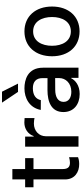

<svg xmlns="http://www.w3.org/2000/svg" viewBox="544 -1366 834 1963"><g transform="rotate(-90 961.5 -385.0)"><path d="M326 -545.5H214.1V-676.1H108V-545.5H28.1V-460.2H108V-138.1C107.6 -39.1 183.2 8.9 267 7.1C300.8 6.7 322.4 0.4 335.2 -4.3V-96.2C316.1 -90.9 296.5 -87.4 279.5 -87.4C245 -87.4 214.1 -98.7 214.1 -160.2V-460.2H326Z M443.2 0H549.4V-333.1C549.4 -404.5 604.4 -456 679.7 -456C701.7 -456 726.6 -452.1 735.1 -449.6V-551.1C724.4 -552.6 703.5 -553.6 690 -553.6C626.1 -553.6 571.4 -517.4 551.5 -458.8H545.8V-545.5H443.2Z M981.2 12.1C1071.4 12.1 1122.2 -33.7 1142.4 -74.6H1146.7V0H1250.4V-362.2C1250.4 -521 1125.4 -552.6 1038.7 -552.6C940 -552.6 840.6 -502.5 818.5 -385.7L919 -384.9C929 -435 968.8 -466.6 1040.1 -466.6C1108.7 -466.6 1143.8 -430.8 1143.8 -369V-316.8L1021.7 -317.1C901.6 -317.1 796.9 -278.1 796.9 -154.1C796.9 -46.9 877.5 12.1 981.2 12.1ZM893.1 -782 1002.8 -618.3H1087.7L1005 -782ZM900.9 -152.7C900.9 -209.5 950.6 -237.6 1024.1 -237.9L1144.2 -238.6V-196.7C1144.2 -132.1 1092.7 -73.2 1004.3 -73.2C944.2 -73.2 900.9 -100.1 900.9 -152.7Z M1621.4 11C1775.2 11 1875.7 -101.6 1875.7 -270.2C1875.7 -440 1775.2 -552.6 1621.4 -552.6C1467.7 -552.6 1367.2 -440 1367.2 -270.2C1367.2 -101.6 1467.7 11 1621.4 11ZM1474.4 -270.6C1474.4 -375 1521.3 -463.8 1621.8 -463.8C1721.6 -463.8 1768.5 -375 1768.5 -270.6C1768.5 -165.8 1721.6 -78.1 1621.8 -78.1C1521.3 -78.1 1474.4 -165.8 1474.4 -270.6Z"/></g></svg>

Font: Magic Ui Pro Medium
Style: Regular
Weight: 500
Designer: Stefan Endress, Andreas Faust
Version: Version 1.000;FEAKit 1.0